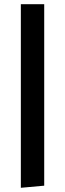

<svg xmlns="http://www.w3.org/2000/svg" viewBox="-20 -750 310 912"><path d="M79 -730H190V132L79 142Z"/></svg>

Font: Arima Madurai ExtraBold
Style: Regular
Weight: 800
Designer: Joana Correia and Natanael Gama
Foundry: NDISCOVER
Version: Version 1.020